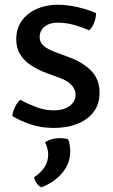

<svg xmlns="http://www.w3.org/2000/svg" viewBox="-20 -526 477 809"><path d="M32 -37Q33 -54 42.8 -74.2Q52.5 -94.5 65 -105.5Q96.5 -88.5 132.8 -74.8Q169 -61 206 -61Q248.5 -61 273.2 -79.5Q298 -98 298.5 -126.5Q298.5 -148.5 282 -167Q265.5 -185.5 233.5 -197L175.5 -218.5Q141 -231 112 -249.8Q83 -268.5 65.8 -295.5Q48.5 -322.5 48.5 -360.5Q48.5 -405.5 71.5 -438Q94.5 -470.5 134.2 -488.2Q174 -506 223.5 -506Q263.5 -506 308.8 -495.5Q354 -485 384.5 -470.5Q385 -452.5 377 -431.2Q369 -410 355.5 -398Q330 -410 295 -420.2Q260 -430.5 222.5 -430.5Q189 -430.5 168 -413.8Q147 -397 147 -369.5Q147 -348 163.2 -333.5Q179.5 -319 211.5 -307L273 -284Q329 -263.5 364.2 -227.8Q399.5 -192 399.5 -134.5Q399.5 -65.5 346 -26.2Q292.5 13 205.5 13Q153 13 108.8 -2Q64.5 -17 32 -37ZM267 61Q271 69 273.5 83.5Q276 98 276 111.5Q276 161.5 243.5 201.2Q211 241 155.5 263Q143.5 259 135 247Q126.5 235 123.5 221Q183 181.5 183 125.5Q183 112 179.2 98.2Q175.5 84.5 170 73.5Q196 56 233 56Q251.5 56 267 61Z"/></svg>

Font: Signika Negative Light
Style: Regular
Weight: 400
Version: Version 2.001